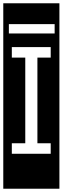

<svg xmlns="http://www.w3.org/2000/svg" viewBox="-32 -937 382 1170"><path d="M277 0V-64H196V-586H277V-650H40V-586H122V-64H40V0ZM-12 -917H330V213H-12ZM301 -733V-790H22V-733Z"/></svg>

Font: Zilla Slab Regular Highlight
Style: Regular
Weight: 410
Designer: Typotheque Type Foundry
Foundry: Typotheque type foundry
Version: Version 1.0; 2017